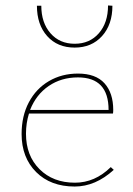

<svg xmlns="http://www.w3.org/2000/svg" viewBox="-20 -679 488 702"><path d="M115 -658H131Q131 -596 164.5 -557.5Q198 -519 253 -519Q308 -519 341.5 -557.5Q375 -596 375 -659L391 -658Q391 -589 353 -547Q315 -505 253 -505Q190 -505 152.5 -547Q115 -589 115 -658ZM396 -58Q329 3 253 3Q165 3 112 -50Q59 -103 59 -189Q59 -255 85.5 -305Q112 -355 159 -382.5Q206 -410 265 -410Q330 -410 362 -374.5Q394 -339 394 -277Q394 -268 393 -264H86Q75 -229 75 -190Q75 -110 124.5 -60.5Q174 -11 254 -11Q327 -11 385 -68ZM90 -277H377Q377 -396 265 -396Q204 -396 158 -364.5Q112 -333 90 -277Z"/></svg>

Font: Ysabeau Infant Thin
Style: Regular
Weight: 200
Designer: Christian Thalmann (Catharsis Fonts)
Version: Version 0.003